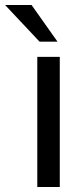

<svg xmlns="http://www.w3.org/2000/svg" viewBox="-72 -743 334 763"><path d="M165.6 -517V0H76.2V-517ZM53.5 -723H-51.7L85.1 -577.5H156.5Z"/></svg>

Font: Public Sans Thin
Style: Regular
Weight: 100
Designer: The Public Sans project authors (U.S. Web Design System). Libre Franklin designed by Pablo Impallari and Rodrigo Fuenzal
Version: Version 1.008